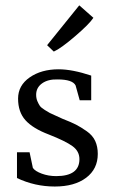

<svg xmlns="http://www.w3.org/2000/svg" viewBox="-20 -673 412 701"><path d="M42 -23V-117H88L100 -60Q108 -48 132.5 -39Q157 -30 185 -30Q270 -30 270 -92Q270 -121 244.5 -139.5Q219 -158 158 -182Q100 -204 73 -234Q46 -264 46 -313Q46 -361 88.5 -390.5Q131 -420 194 -420Q244 -420 313 -397V-307H271L256 -361Q245 -383 190 -383Q155 -384 133.5 -368.5Q112 -353 112 -327Q112 -314 116.5 -303.5Q121 -293 125.5 -286.5Q130 -280 143.5 -271.5Q157 -263 162 -260.5Q167 -258 186 -249.5Q205 -241 209 -239Q240 -227 257.5 -218Q275 -209 296.5 -194Q318 -179 327.5 -158.5Q337 -138 337 -111Q337 -56 294.5 -24Q252 8 180 8Q107 8 42 -23ZM176 -485 152 -508 269 -653H270L321 -608Q306 -585 254 -540.5Q202 -496 177 -485Z"/></svg>

Font: Aikya
Style: Regular
Weight: 400
Designer: Neelakash Kshetrimayum (Latin subset based on Merriweather by Eben Sorkin)
Foundry: Brand New Type
Version: Version 1.00 b005